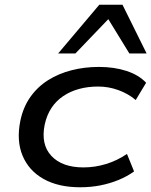

<svg xmlns="http://www.w3.org/2000/svg" viewBox="-20 -783 640 812"><path d="M319 9Q227 9 164.5 -26Q102 -61 75.5 -124.5Q49 -188 66 -272Q78 -330 108.5 -373Q139 -416 183.5 -444Q228 -472 283 -486Q338 -500 398 -500Q463 -500 515 -483Q567 -466 598 -433L554 -360Q522 -387 480.5 -402Q439 -417 395 -417Q352 -417 315 -407Q278 -397 248 -377Q218 -357 198 -327Q178 -297 169 -256Q152 -172 197.5 -123.5Q243 -75 333 -75Q382 -75 429 -89.5Q476 -104 517 -132L547 -58Q518 -37 481.5 -22Q445 -7 404.5 1Q364 9 319 9ZM226 -557 400 -763H498L600 -557H527L438 -702L299 -557Z"/></svg>

Font: Nunito Sans 10pt Expanded Medium
Style: Italic
Weight: 500
Width: 7
Italic angle: -9°
Designer: Vernon Adams
Foundry: Vernon Adams
Version: Version 3.101;gftools[0.9.27]